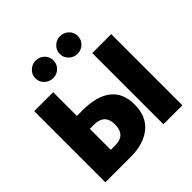

<svg xmlns="http://www.w3.org/2000/svg" viewBox="-233 -1130 1326 1326"><g transform="rotate(-45 430.0 -467.5)"><path d="M308 -763Q272 -763 246 -788Q220 -813 220 -849Q220 -885 246 -910Q272 -935 308 -935Q345 -935 370.5 -910Q396 -885 396 -849Q396 -813 370.5 -788Q345 -763 308 -763ZM546 -935Q583 -935 608.5 -910Q634 -885 634 -849Q634 -813 608.5 -788Q583 -763 546 -763Q510 -763 484 -788Q458 -813 458 -849Q458 -885 484 -910Q510 -935 546 -935ZM297 -463Q432 -463 504.5 -406.5Q577 -350 577 -238Q577 -121 502.5 -60.5Q428 0 304 0H54V-695H239V-463ZM621 -695H806V0H621ZM283 -132Q384 -132 384 -236Q384 -337 279 -337H239V-132Z"/></g></svg>

Font: FiraGO ExtraBold
Style: Regular
Weight: 800
Designer: bBox Type
Foundry: bBox Type GmbH
Version: Version 1.001;PS 001.001;hotconv 1.0.88;makeotf.lib2.5.64775